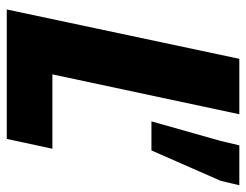

<svg xmlns="http://www.w3.org/2000/svg" viewBox="-100 -628 728 568"><g transform="rotate(90 264.0 -344.0)"><path d="M8 0 154 -688H318L200 -135H420L391 0ZM339 -428 397 -633 410 -688H528L515 -633L425 -428Z"/></g></svg>

Font: Saira Semi Condensed
Style: Bold Italic
Weight: 700
Width: 4
Italic angle: -12°
Designer: Hector Gatti with collaboration of the Omnibus-Type team
Foundry: Omnibus-Type
Version: Version 1.001; ttfautohint (v1.8)